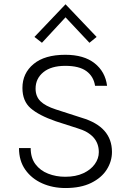

<svg xmlns="http://www.w3.org/2000/svg" viewBox="-20 -890 628 920"><path d="M293.5 11Q232.5 11 182 -11.5Q131.5 -34 101.2 -76.8Q71 -119.5 71 -180.5H127Q127 -133.5 150 -103Q173 -72.5 210.8 -57.8Q248.5 -43 292.5 -43Q343 -43 379 -59.8Q415 -76.5 434.2 -103.5Q453.5 -130.5 453.5 -161Q453.5 -245.5 349.5 -276L247 -309Q166.5 -337 127 -371.2Q87.5 -405.5 87.5 -468.5Q87.5 -539 140.8 -583.2Q194 -627.5 293 -627.5Q382 -627.5 433.2 -587Q484.5 -546.5 493 -479H435.5Q428.5 -524 394 -549.2Q359.5 -574.5 293 -574.5Q225 -574.5 187.8 -544Q150.5 -513.5 150.5 -465.5Q150.5 -428 173.8 -405Q197 -382 248 -365.5L372 -325.5Q516.5 -282.5 516.5 -162Q516.5 -117 491.5 -77.5Q466.5 -38 416.8 -13.5Q367 11 293.5 11ZM408.5 -685 294 -807 181 -685 145 -713 294 -869.5 443 -713Z"/></svg>

Font: Betina Sans Light
Style: Regular
Weight: 300
Designer: Jonathan Pinhorn (font) & Cristiano Sobral (main changes)
Version: Version 2.001;October 6, 2020;FontCreator 13.0.0.2681 64-bit